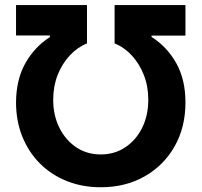

<svg xmlns="http://www.w3.org/2000/svg" viewBox="-20 -748 816 777"><path d="M44.9 -333.5Q45.4 -425.8 82.5 -491.9Q119.6 -558.1 182.1 -598.1V-604.5H44.9V-727.5H332V-572.3Q293 -556.6 262 -523.2Q231 -489.7 213.1 -444.1Q195.3 -398.4 195.3 -344.2Q195.3 -281.2 220.2 -231.2Q245.1 -181.2 288.3 -152.1Q331.5 -123 387.7 -123Q443.8 -123 487.3 -152.1Q530.8 -181.2 555.4 -231.2Q580.1 -281.2 580.1 -344.2Q580.1 -398.4 562.3 -444.1Q544.4 -489.7 513.7 -523.2Q482.9 -556.6 443.8 -572.3V-727.5H730.5V-604H593.3V-598.6Q656.2 -558.6 693.4 -492.2Q730.5 -425.8 730.5 -333.5Q730.5 -232.9 686.5 -155.5Q642.6 -78.1 565.2 -34.2Q487.8 9.8 387.7 9.8Q313 9.8 250.2 -15.4Q187.5 -40.5 141.6 -86.4Q95.7 -132.3 70.3 -195.3Q44.9 -258.3 44.9 -333.5Z"/></svg>

Font: Inter 16pt
Style: Bold
Weight: 700
Version: Version 4.001;git-66647c0bb